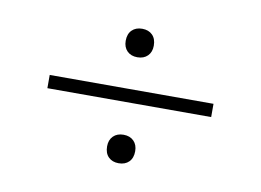

<svg xmlns="http://www.w3.org/2000/svg" viewBox="-48 -559 640 471"><g transform="rotate(10 272.0 -323.5)"><path d="M237 -455Q237 -472 246.5 -481.5Q256 -491 272 -491Q288 -491 297.5 -481.5Q307 -472 307 -455Q307 -439 297.5 -429.5Q288 -420 272 -420Q256 -420 246.5 -429.5Q237 -439 237 -455ZM68 -340H476V-307H68ZM237 -192Q237 -208 246.5 -217.5Q256 -227 272 -227Q288 -227 297.5 -217.5Q307 -208 307 -192Q307 -175 297.5 -165.5Q288 -156 272 -156Q256 -156 246.5 -165.5Q237 -175 237 -192Z"/></g></svg>

Font: Bai Jamjuree ExtraLight
Style: Regular
Weight: 275
Designer: Katatrad Aksorn Co.,Ltd.
Foundry: Cadson Demak Co.,Ltd.
Version: Version 1.000; ttfautohint (v1.6)